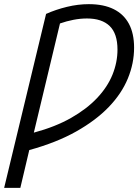

<svg xmlns="http://www.w3.org/2000/svg" viewBox="-41 -720 673 925"><path d="M-21 185 181 -653Q228 -674 281.5 -687Q335 -700 387 -700Q458 -700 506.5 -676Q555 -652 580 -605.5Q605 -559 605 -490Q605 -415 575 -342Q545 -269 483 -204.5Q421 -140 326 -86.5Q231 -33 100 3L57 185ZM122 -81Q226 -109 301.5 -152Q377 -195 427 -248Q477 -301 501 -360.5Q525 -420 525 -481Q525 -558 487.5 -594.5Q450 -631 378 -631Q346 -631 312.5 -624.5Q279 -618 248 -607Z"/></svg>

Font: Ubuntu Sans
Style: Italic
Weight: 400
Italic angle: -13.5°
Designer: Dalton Maag Ltd
Foundry: Dalton Maag Ltd
Version: Version 1.006